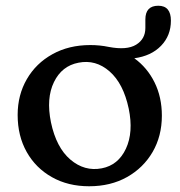

<svg xmlns="http://www.w3.org/2000/svg" viewBox="-20 -637 626 669"><path d="M294.5 -480Q328 -480 359 -473.5Q422 -461.5 454.2 -481.2Q486.5 -501 486.5 -539.5V-569Q486.5 -617 531.5 -617Q575.5 -617 575.5 -565Q575.5 -513 541.2 -477.5Q507 -442 448 -434Q493 -401.5 518.5 -350Q544 -298.5 544 -234Q544 -163 511.8 -107.5Q479.5 -52 422.5 -20Q365.5 12 290.5 12Q217 12 160.8 -19.8Q104.5 -51.5 73 -107.5Q41.5 -163.5 41.5 -236.5Q41.5 -306 73.5 -361.2Q105.5 -416.5 162.8 -448.2Q220 -480 294.5 -480ZM334.5 -50.5Q392 -61.5 418.8 -119Q445.5 -176.5 428.5 -258.5Q410 -346 361.8 -388.2Q313.5 -430.5 253.5 -418.5Q195.5 -407.5 168 -351Q140.5 -294.5 157.5 -211Q176 -123 225.2 -81Q274.5 -39 334.5 -50.5Z"/></svg>

Font: Fraunces 9pt S100
Style: Regular
Weight: 400
Version: Version 1.000; ttfautohint (v1.8.3)